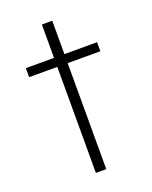

<svg xmlns="http://www.w3.org/2000/svg" viewBox="-127 -729 635 800"><g transform="rotate(-20 191.0 -329.0)"><path d="M158 0V-470H33V-510H158V-658H204V-510H349V-470H204V0Z"/></g></svg>

Font: Saira Expanded ExtraLight
Style: Regular
Weight: 250
Width: 7
Designer: Hector Gatti with collaboration of the Omnibus-Type team
Foundry: Omnibus-Type
Version: Version 1.101